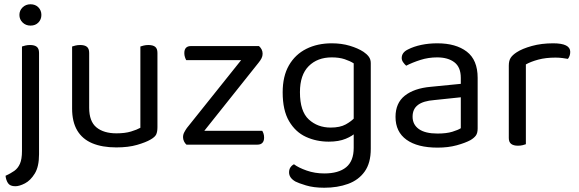

<svg xmlns="http://www.w3.org/2000/svg" viewBox="-20 -678 2712 900"><path d="M6 146Q30 135 47 123Q64 111 73.5 89.5Q83 68 83 30V-303H163V45Q163 103 143 135.5Q123 168 97 181.5Q71 195 52 195Q27 195 17.5 180.5Q8 166 6 146ZM71 -608Q71 -629 86 -643.5Q101 -658 123 -658Q146 -658 160 -643.5Q174 -629 174 -608Q174 -587 160 -572.5Q146 -558 123 -558Q101 -558 86 -572.5Q71 -587 71 -608ZM163 -214 83 -225V-460Q88 -462 98.5 -464.5Q109 -467 121 -467Q142 -467 152.5 -458.5Q163 -450 163 -430Z M318 -169V-260H398V-173Q398 -109 432 -81Q466 -53 526 -53Q566 -53 594 -61.5Q622 -70 638 -79V-260H718V-82Q718 -61 712.5 -48.5Q707 -36 686 -24Q664 -11 623 1Q582 13 525 13Q459 13 412.5 -6.5Q366 -26 342 -66.5Q318 -107 318 -169ZM718 -208H638V-460Q643 -462 653.5 -464.5Q664 -467 675 -467Q697 -467 707.5 -458.5Q718 -450 718 -430ZM398 -208H318V-460Q323 -462 333.5 -464.5Q344 -467 356 -467Q377 -467 387.5 -458.5Q398 -450 398 -430Z M886 0H854Q847 -6 842.5 -15.5Q838 -25 838 -35Q838 -47 843.5 -57.5Q849 -68 856 -78L1163 -462H1194Q1202 -455 1206.5 -446Q1211 -437 1211 -426Q1211 -415 1206 -405Q1201 -395 1192 -384ZM1183 -462V-396H853Q850 -401 847 -410Q844 -419 844 -429Q844 -446 852 -454Q860 -462 874 -462ZM860 0V-65H1209Q1212 -61 1215 -52.5Q1218 -44 1218 -33Q1218 -17 1210 -8.5Q1202 0 1187 0Z M1521 -14Q1463 -14 1414 -36.5Q1365 -59 1335 -110Q1305 -161 1305 -245Q1305 -321 1334.5 -372Q1364 -423 1416 -449Q1468 -475 1535 -475Q1581 -475 1619.5 -463.5Q1658 -452 1684 -435Q1699 -425 1708.5 -412.5Q1718 -400 1718 -382V-73H1638V-381Q1621 -392 1595.5 -400.5Q1570 -409 1535 -409Q1468 -409 1427 -368Q1386 -327 1386 -246Q1386 -156 1427.5 -118Q1469 -80 1530 -80Q1574 -80 1601 -95Q1628 -110 1644 -128L1648 -57Q1633 -41 1600.5 -27.5Q1568 -14 1521 -14ZM1638 15V-90H1718V20Q1718 86 1689.5 126Q1661 166 1611.5 184Q1562 202 1500 202Q1450 202 1414 191Q1378 180 1365 173Q1335 156 1335 130Q1335 116 1341.5 106.5Q1348 97 1358 92Q1379 108 1417.5 121.5Q1456 135 1500 135Q1567 135 1602.5 106Q1638 77 1638 15Z M2031 -52Q2073 -52 2100.5 -60.5Q2128 -69 2140 -77V-222L2016 -209Q1964 -205 1939 -186Q1914 -167 1914 -131Q1914 -94 1943.5 -73Q1973 -52 2031 -52ZM2030 -475Q2117 -475 2168 -436Q2219 -397 2219 -313V-76Q2219 -54 2210.5 -42.5Q2202 -31 2185 -21Q2161 -8 2121 3Q2081 14 2031 14Q1937 14 1885.5 -23Q1834 -60 1834 -130Q1834 -195 1877.5 -229.5Q1921 -264 1998 -271L2140 -285V-313Q2140 -363 2110 -386Q2080 -409 2029 -409Q1988 -409 1950.5 -397Q1913 -385 1884 -370Q1876 -377 1869.5 -386.5Q1863 -396 1863 -406Q1863 -432 1892 -446Q1919 -460 1954.5 -467.5Q1990 -475 2030 -475Z M2445 -376V-218H2365V-370Q2365 -393 2373.5 -406.5Q2382 -420 2402 -433Q2428 -450 2473 -462.5Q2518 -475 2573 -475Q2653 -475 2653 -435Q2653 -425 2650 -416.5Q2647 -408 2642 -402Q2632 -404 2616 -406Q2600 -408 2584 -408Q2538 -408 2503 -398.5Q2468 -389 2445 -376ZM2365 -264 2445 -252V-2Q2440 0 2430 2.5Q2420 5 2408 5Q2387 5 2376 -3.5Q2365 -12 2365 -31Z"/></svg>

Font: Baloo Bhaina 2
Style: Regular
Weight: 400
Designer: Yesha Goshar, Manish Minz, Shuchita Grover and Ek Type
Foundry: Ek Type
Version: Version 1.700